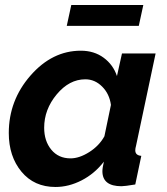

<svg xmlns="http://www.w3.org/2000/svg" viewBox="-20 -735 664 765"><path d="M246 -632 264 -715H551L533 -632ZM15 -205Q15 -335 101.5 -434Q188 -533 302 -533Q355 -533 393 -505Q431 -477 446 -432L466 -522H600L522 -154Q519 -144 519 -136Q519 -116 543 -114L519 0Q477 7 464 7Q388 7 388 -53Q388 -66 394 -91Q357 -43 305.5 -16.5Q254 10 201 10Q116 10 65.5 -51Q15 -112 15 -205ZM396 -192 422 -317Q416 -361 387 -390Q358 -419 320 -419Q256 -419 206 -359Q156 -299 156 -226Q156 -173 184.5 -138.5Q213 -104 261 -104Q296 -104 335.5 -129Q375 -154 396 -192Z"/></svg>

Font: Raleway-v4020
Style: Bold Italic
Weight: 700
Italic angle: -12°
Designer: Matt McInerney, Pablo Impallari, Rodrigo Fuenzalida
Foundry: Matt McInerney, Pablo Impallari, Rodrigo Fuenzalida
Version: Version 4.020;PS 004.020;hotconv 1.0.88;makeotf.lib2.5.64775